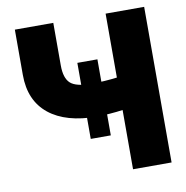

<svg xmlns="http://www.w3.org/2000/svg" viewBox="-81 -806 858 884"><g transform="rotate(-10 348.0 -364.0)"><path d="M45.9 -727.5H225.6V-528.3Q225.6 -468.8 252.2 -444.8Q278.8 -420.9 349.6 -420.9Q378.4 -420.9 411.6 -423.1Q444.8 -425.3 470.2 -428.7V-727.5H650.4V0H470.2V-276.9Q442.4 -272.9 407.7 -270.3Q373 -267.6 349.6 -267.6Q204.6 -267.6 125.2 -331.5Q45.9 -395.5 45.9 -515.6ZM302.7 -171.4V-526.9H396.5V-171.4Z"/></g></svg>

Font: Inter Display Extra Bold
Style: Regular
Weight: 800
Designer: Rasmus Andersson
Foundry: rsms
Version: Version 4.000;git-4fc901f